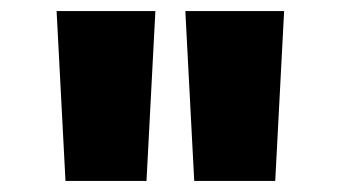

<svg xmlns="http://www.w3.org/2000/svg" viewBox="-20 -780 614 346"><path d="M244 -454H98L82 -760H260ZM476 -454H330L314 -760H492Z"/></svg>

Font: OA Gothic ExtraBold
Style: Regular
Weight: 800
Designer: Choi Chi-young, Lee Jaesang, Lee Juhyun, Han Dohee
Foundry: DDUNGSANG CORP.
Version: Version 1.000;Build 20210203